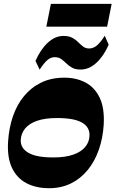

<svg xmlns="http://www.w3.org/2000/svg" viewBox="-20 -977 608 1011"><path d="M238 14Q169.5 14 118.9 -12.6Q68.3 -39.3 42.5 -94.4Q16.8 -149.5 22.8 -234.5Q27.3 -303.2 47.9 -363.9Q68.5 -424.5 105.8 -470.1Q143 -515.7 196.3 -541.9Q249.5 -568 319.3 -568Q382.3 -568 430.7 -542.2Q479.2 -516.5 505.2 -461.7Q531.2 -407 526 -319Q521.5 -249.3 500.4 -188.6Q479.3 -128 442.3 -82.4Q405.3 -36.8 354 -11.4Q302.8 14 238 14ZM260.7 -148Q324.5 -148 366.3 -162.9Q408 -177.7 429.3 -203.9Q450.5 -230 451.3 -263.5Q452.8 -308 411.3 -331.8Q369.8 -355.5 280 -355.5Q215.8 -355.5 174 -340.5Q132.2 -325.5 111.6 -299.5Q91 -273.5 89.2 -240.2Q87.7 -196.7 129.4 -172.4Q171 -148 260.7 -148ZM188.8 -610.3 166.8 -656.2Q193 -716.2 231.3 -751.9Q269.5 -787.5 313.7 -787.7Q342.5 -787.7 360.5 -778.1Q378.5 -768.5 391.5 -755.1Q404.5 -741.7 417.7 -731.7Q431 -721.7 450.2 -721.7Q472 -722 491 -738.2Q510 -754.5 531.5 -788.7L552.2 -741.7Q526.5 -682.3 488 -646.6Q449.5 -611 404.8 -610.8Q377 -610.8 359.8 -620.4Q342.5 -630 329.5 -643Q316.5 -656 302.5 -666Q288.5 -676 268.3 -676Q247 -675.8 229.4 -660.6Q211.8 -645.5 188.8 -610.3ZM224 -836.5 248 -956.7H568L544 -836.5Z"/></svg>

Font: Savate ExtraLight
Style: Italic
Weight: 200
Italic angle: -11°
Designer: Max Esnée
Foundry: Plomb Type
Version: Version 2.000